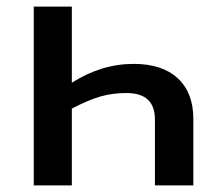

<svg xmlns="http://www.w3.org/2000/svg" viewBox="-20 -560 665 580"><path d="M564 -201Q564 -280 517 -323.5Q470 -367 384 -367Q286 -367 197 -310V-540H82V0H197V-232Q249 -259 285 -269Q321 -279 362 -279Q448 -279 448 -199V0H564Z"/></svg>

Font: OpenSansMMV
Style: Semibold
Weight: 600
Designer: Steve Matteson
Foundry: Ascender Corporation
Version: Version 6.000